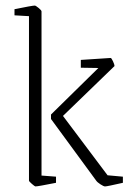

<svg xmlns="http://www.w3.org/2000/svg" viewBox="-20 -659 479 689"><path d="M84 -11V-601L32 -604V-626Q96 -639 105 -639Q108 -639 118.5 -630.5Q129 -622 129 -618V-29L181 -25V-3Q116 10 107 10Q105 10 94.5 1Q84 -8 84 -11ZM325 -11 163 -232V-248L333 -415L270 -416V-444L377 -451Q380 -451 385.5 -439Q391 -427 391 -422L206 -243L366 -30L421 -25V-3Q364 10 357 10Q352 10 340.5 2.5Q329 -5 325 -11Z"/></svg>

Font: Grenze ExtraLight
Style: Regular
Weight: 275
Designer: Renata Polastri
Foundry: Omnibus-Type
Version: Version 1.002; ttfautohint (v1.8)